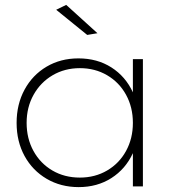

<svg xmlns="http://www.w3.org/2000/svg" viewBox="-20 -763 710 786"><path d="M251 -743 379 -627 337 -620 210 -723ZM565 -521V0H524V-136Q494 -71 436 -34Q378 3 302 3Q229 3 171 -31Q113 -65 80.5 -124.5Q48 -184 48 -260Q48 -336 80.5 -396Q113 -456 170.5 -490Q228 -524 301 -524Q378 -524 436 -487Q494 -450 524 -385V-521ZM524 -260Q524 -324 496 -375Q468 -426 418.5 -455Q369 -484 307 -484Q245 -484 195.5 -455Q146 -426 117.5 -375Q89 -324 89 -260Q89 -196 117 -145Q145 -94 194.5 -65Q244 -36 307 -36Q369 -36 418.5 -65Q468 -94 496 -145Q524 -196 524 -260Z"/></svg>

Font: TypoPRO Montserrat Alternates
Style: Regular
Weight: 275
Designer: Julieta Ulanovsky
Foundry: Julieta Ulanovsky
Version: Version 6.001